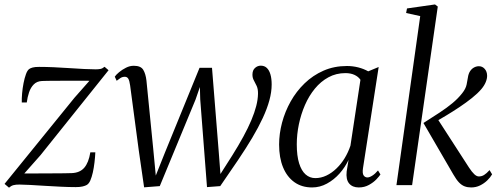

<svg xmlns="http://www.w3.org/2000/svg" viewBox="-24 -833 2244 864"><path d="M378.5 -469.5Q367 -469.5 344.2 -469.8Q321.5 -470 293.2 -469.8Q265 -469.5 238 -469.5Q211 -469.5 191.2 -469.2Q171.5 -469 165 -468.5Q142 -467.5 128 -453.2Q114 -439 106.8 -417.5Q99.5 -396 96.5 -372H74Q73.5 -390 75.5 -413Q77.5 -436 82 -459Q86.5 -482 92.8 -499.2Q99 -516.5 107.5 -522.5Q113 -526.5 123 -529.2Q133 -532 152 -532Q181.5 -532 216.8 -530.5Q252 -529 287.8 -526.5Q323.5 -524 354.8 -522.5Q386 -521 406.5 -521Q419 -521 428 -522.8Q437 -524.5 446.5 -532.5L464.5 -517L158.5 -135L85.5 -52.5Q105 -52.5 137.2 -52.5Q169.5 -52.5 203.5 -52.8Q237.5 -53 264 -53.2Q290.5 -53.5 299 -54Q335.5 -55.5 355.2 -78.2Q375 -101 382.5 -147.5H405Q404 -125.5 401.2 -102Q398.5 -78.5 393.8 -57.2Q389 -36 382.5 -21Q376 -6 366 -0.5Q360 3 348 6Q336 9 317 9Q286.5 9 250 7.2Q213.5 5.5 177.2 3.2Q141 1 111 -0.8Q81 -2.5 63 -2.5Q47 -2.5 36.5 0.2Q26 3 16.5 11.5L-3.5 -5.5L311 -393Z M624.5 10 600.5 -156 561.5 -449Q558.5 -470.5 553.2 -479Q548 -487.5 537.5 -487.5Q527 -487.5 518.2 -482Q509.5 -476.5 501 -469.5L492.5 -488Q498.5 -497 512 -508.2Q525.5 -519.5 542.8 -528.2Q560 -537 578 -537Q609.5 -537 620.5 -519Q631.5 -501 635 -470.5L665.5 -163.5L677 -43L718.5 -147L874 -528H930L960 -153.5L968 -50L1021.5 -134Q1050 -179.5 1071.2 -218.5Q1092.5 -257.5 1107 -292Q1121.5 -326.5 1129 -355.8Q1136.5 -385 1137 -410.5Q1137.5 -432 1131.2 -445.8Q1125 -459.5 1118.5 -471Q1112 -482.5 1112 -497Q1112 -517 1123.5 -527.2Q1135 -537.5 1149.5 -537.5Q1166 -537.5 1176.8 -527.2Q1187.5 -517 1193 -498Q1198.5 -479 1198.5 -453Q1198.5 -419 1188.2 -381.5Q1178 -344 1158.5 -302Q1139 -260 1110.8 -212.5Q1082.5 -165 1046.2 -111.2Q1010 -57.5 967 4.5L907.5 9L877 -386L875.5 -441.5L856 -385L695 4.5Z M1609.5 -76.5Q1606 -53 1612.2 -43.8Q1618.5 -34.5 1629.5 -34.5Q1638.5 -34.5 1651.2 -42.5Q1664 -50.5 1677 -66L1688 -48Q1683 -40 1669.8 -26Q1656.5 -12 1636.2 -0.8Q1616 10.5 1590.5 10.5Q1562 10.5 1547 -7.5Q1532 -25.5 1536 -61.5L1544.5 -113.5Q1529 -80.5 1504 -52.2Q1479 -24 1447.2 -6.8Q1415.5 10.5 1380.5 10.5Q1334 10.5 1300.8 -13.2Q1267.5 -37 1249.8 -80Q1232 -123 1232 -182.5Q1232 -231 1245.2 -281Q1258.5 -331 1284 -376.5Q1309.5 -422 1346.8 -458Q1384 -494 1431.8 -515Q1479.5 -536 1537.5 -536Q1563 -536 1587.8 -529.8Q1612.5 -523.5 1633 -512L1680 -531.5ZM1598 -474Q1588.5 -488 1571.2 -496Q1554 -504 1530.5 -504Q1488.5 -504 1454 -485.2Q1419.5 -466.5 1393 -434.2Q1366.5 -402 1348.5 -360.8Q1330.5 -319.5 1321 -274Q1311.5 -228.5 1311.5 -183.5Q1311.5 -132 1322 -98.2Q1332.5 -64.5 1351.2 -48Q1370 -31.5 1395 -31.5Q1420.5 -31.5 1444.8 -43Q1469 -54.5 1490 -74.8Q1511 -95 1527 -121.2Q1543 -147.5 1553 -177.5Z M1760 0 1867 -760.5 1803.5 -774.5 1807.5 -795 1933.5 -813 1946 -803.5 1830.5 0ZM2096 10.5Q2080 10.5 2066.8 5.5Q2053.5 0.5 2041.5 -12Q2029.5 -24.5 2016 -48L1881.5 -279.5Q1922.5 -305.5 1954.8 -326.8Q1987 -348 2012 -368.8Q2037 -389.5 2055.5 -413Q2072 -433.5 2075.8 -452.8Q2079.5 -472 2081.5 -484Q2084 -501.5 2091.5 -512.8Q2099 -524 2109.5 -529.5Q2120 -535 2131 -535Q2146.5 -535 2157 -523.2Q2167.5 -511.5 2168 -493.5Q2168.5 -480 2162 -464Q2155.5 -448 2142.5 -432.5Q2126 -413 2099.8 -392Q2073.5 -371 2043.5 -351Q2013.5 -331 1985.2 -314Q1957 -297 1937 -285.5L1940.5 -305L2086.5 -79Q2100 -58.5 2110.5 -48.8Q2121 -39 2131 -39Q2143.5 -39 2154.2 -45.5Q2165 -52 2179 -67.5L2190.5 -48.5Q2182.5 -34.5 2168.5 -21Q2154.5 -7.5 2136.2 1.5Q2118 10.5 2096 10.5Z"/></svg>

Font: Merriweather 96pt Light
Style: Italic
Weight: 300
Italic angle: -7.8°
Version: Version 2.101